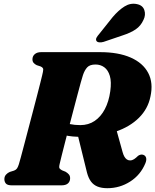

<svg xmlns="http://www.w3.org/2000/svg" viewBox="-20 -974 816 1009"><path d="M245.5 -291.5 300 -341.5Q322 -327.5 347 -322Q372 -316.5 402 -316.5Q445 -316.5 477.5 -338.5Q510 -360.5 531 -400.5Q552 -440.5 559.5 -494.5Q566.5 -544.5 557.2 -575.2Q548 -606 528 -620.5Q508 -635 482 -635Q452 -635 438.2 -620Q424.5 -605 416 -579.5Q412 -567.5 404.2 -539.5Q396.5 -511.5 386.5 -473.5Q376.5 -435.5 365 -392Q353.5 -348.5 342.2 -305Q331 -261.5 321 -222.8Q311 -184 303.8 -155Q296.5 -126 293.5 -112.5Q289 -94 293.2 -88.8Q297.5 -83.5 306 -79L324.5 -71.5Q335.5 -65 342 -57.2Q348.5 -49.5 348.5 -37.5Q348.5 -20.5 337.2 -10.2Q326 0 303 0H42.5Q19.5 0 11.2 -9.2Q3 -18.5 3 -32.5Q3 -47 11.8 -56.5Q20.5 -66 31.5 -70.5L54 -77.5Q64.5 -81.5 69.5 -89Q74.5 -96.5 79 -110.5Q82 -120 89.5 -147.5Q97 -175 107.2 -214Q117.5 -253 129.2 -297.8Q141 -342.5 152.8 -387.5Q164.5 -432.5 174.8 -471.8Q185 -511 192 -539Q199 -567 201.5 -577.5Q207 -599.5 207.2 -609Q207.5 -618.5 193 -625L173 -631.5Q162.5 -636.5 156.5 -643.8Q150.5 -651 150.5 -662Q150.5 -679 162.8 -689.5Q175 -700 196.5 -700H505.5Q602 -700 666.8 -671.5Q731.5 -643 759 -590.5Q786.5 -538 770.5 -466Q757.5 -402 710.2 -355Q663 -308 588 -282.2Q513 -256.5 417 -255Q357 -254 317.5 -264.2Q278 -274.5 245.5 -291.5ZM388.5 -265 589.5 -300 624.5 -174Q628 -161 633.5 -151.2Q639 -141.5 646.5 -136.2Q654 -131 663.5 -131Q674.5 -131 684.5 -137.5Q694.5 -144 705.5 -155Q710.5 -159 718.2 -161Q726 -163 732.5 -160.5Q744.5 -156.5 747.8 -144.8Q751 -133 744 -116Q718.5 -54.5 664 -19.8Q609.5 15 544 15Q514 15 492.8 6.5Q471.5 -2 458 -20.2Q444.5 -38.5 437 -67.5ZM572 -884Q603 -920.5 634.2 -940Q665.5 -959.5 699 -952.5Q730 -946.5 738.5 -921Q747 -895.5 734 -869.5Q720 -838 693.2 -819.8Q666.5 -801.5 624.5 -788L524.5 -754Q513 -750.5 501.8 -751.5Q490.5 -752.5 486.5 -759.5Q482.5 -767.5 487.5 -776.5Q492.5 -785.5 501 -795Z"/></svg>

Font: Fraunces
Style: Italic
Weight: 900
Italic angle: -16°
Version: Version 1.000;[0bf87f6ff]